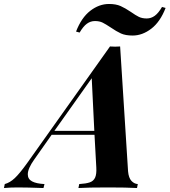

<svg xmlns="http://www.w3.org/2000/svg" viewBox="-112 -947 854 967"><path d="M582 -20 578 0Q527 -3 433 -3Q331 -3 283 0L287 -20Q321 -22 340 -28.5Q359 -35 367 -52.5Q375 -70 373 -104L364 -268H148L60 -143Q28 -98 28 -69Q28 -45 49.5 -33.5Q71 -22 112 -20L107 0Q23 -3 -23 -3Q-60 -3 -92 0L-88 -20Q-62 -27 -37.5 -50Q-13 -73 25 -126L442 -713Q451 -712 468 -712Q486 -712 493 -713L533 -84Q536 -51 550 -36Q564 -21 582 -20ZM363 -288 350 -553 162 -288ZM547 -887Q571 -870 587.5 -862Q604 -854 627 -854Q649 -854 667.5 -867.5Q686 -881 704 -912L722 -907Q695 -837 650 -802.5Q605 -768 556 -768Q520 -768 497 -778.5Q474 -789 445 -809Q421 -825 405 -833Q389 -841 366 -841Q344 -841 325.5 -827.5Q307 -814 289 -783L271 -788Q298 -858 342.5 -892.5Q387 -927 437 -927Q472 -927 495.5 -916.5Q519 -906 547 -887Z"/></svg>

Font: Playfair Display SC
Style: Bold Italic
Weight: 700
Italic angle: -14°
Designer: Claus Eggers Sørensen
Foundry: Claus Eggers Sørensen
Version: Version 1.200; ttfautohint (v1.6)